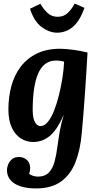

<svg xmlns="http://www.w3.org/2000/svg" viewBox="-20 -784 560 1075"><path d="M182 271Q145 271 115 264.5Q85 258 63.5 245Q42 232 30.5 212.5Q19 193 19 168Q19 153 26 136Q33 119 47.5 107Q62 95 86 95Q113 95 131 112Q149 129 149 158Q149 174 143 188Q148 195 164 200Q180 205 191 205Q231 205 253 182.5Q275 160 285.5 121Q296 82 302 33Q309 -20 316.5 -59Q324 -98 336 -138H335Q316 -94 296 -65Q276 -36 254.5 -19.5Q233 -3 210.5 4Q188 11 165 11Q129 11 97.5 -8.5Q66 -28 46.5 -68.5Q27 -109 27 -171Q27 -240 43.5 -301.5Q60 -363 95.5 -410Q131 -457 186 -484Q241 -511 317 -511Q345 -511 387.5 -505.5Q430 -500 470 -490Q468 -454 464.5 -396.5Q461 -339 456.5 -273Q452 -207 447 -145.5Q442 -84 438 -40Q430 54 402.5 124Q375 194 321.5 232.5Q268 271 182 271ZM206 -78Q228 -78 247 -100.5Q266 -123 281.5 -161.5Q297 -200 309 -247.5Q321 -295 329 -344.5Q337 -394 339 -439Q333 -441 319.5 -443Q306 -445 293 -445Q259 -445 234 -426.5Q209 -408 193.5 -372Q178 -336 170.5 -284.5Q163 -233 163 -166Q163 -139 168.5 -119Q174 -99 184 -88.5Q194 -78 206 -78ZM299 -601Q257 -601 214 -632Q171 -663 148 -735L206 -763Q222 -735 245 -712.5Q268 -690 303 -690Q338 -690 361 -713Q384 -736 398 -764L453 -740Q427 -667 388.5 -634Q350 -601 299 -601Z"/></svg>

Font: Lora Italic
Style: Italic
Weight: 400
Italic angle: -3°
Designer: Olga Karpushina, Alexei Vanyashin (Cyrillic)
Foundry: Cyreal
Version: Version 2.210; ttfautohint (v1.8.1.43-b0c9)